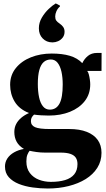

<svg xmlns="http://www.w3.org/2000/svg" viewBox="-20 -834 606 1099"><path d="M254 245Q210.5 245 167 239Q123.5 233 87.8 218.8Q52 204.5 30.2 180.2Q8.5 156 8.5 119Q8.5 93.5 22.2 72.8Q36 52 60.8 38Q85.5 24 117 18.5Q88.5 1.5 75.2 -22.8Q62 -47 62 -78.5Q62 -103.5 72.2 -123.5Q82.5 -143.5 101.2 -159.5Q120 -175.5 146 -187Q89.5 -209.5 63.8 -252.5Q38 -295.5 38 -348.5Q38 -404 70.5 -444.2Q103 -484.5 157 -506Q211 -527.5 276 -527.5Q337 -527.5 380.2 -514.5Q423.5 -501.5 451 -472.5Q462.5 -497 483.2 -514Q504 -531 535.5 -531H561.5L561 -428H479Q484.5 -422.5 488.2 -408.8Q492 -395 494.2 -379.2Q496.5 -363.5 496.5 -351Q496.5 -295.5 465.2 -255.5Q434 -215.5 380.2 -194Q326.5 -172.5 259.5 -172.5Q238.5 -172.5 214.8 -174Q191 -175.5 175 -178Q166.5 -170.5 161.8 -162Q157 -153.5 157 -140.5Q157 -116.5 180.8 -106Q204.5 -95.5 265.5 -95.5H376Q435.5 -95.5 476.8 -79.2Q518 -63 539.5 -32.8Q561 -2.5 561 40.5Q561 88.5 537 126.5Q513 164.5 470.8 190.8Q428.5 217 372.8 231Q317 245 254 245ZM271 207Q318 207 352.2 196.8Q386.5 186.5 405 163.8Q423.5 141 423.5 105Q423.5 83 413.8 68.5Q404 54 382.8 46.8Q361.5 39.5 328 39.5H239Q212.5 39.5 189.5 36.2Q166.5 33 149.5 29Q142.5 37.5 136.8 51.5Q131 65.5 131 90.5Q131 130.5 151 156.5Q171 182.5 203 194.8Q235 207 271 207ZM265 -206.5Q302 -206.5 320.5 -240.8Q339 -275 339 -350.5Q339 -391 331.8 -423.5Q324.5 -456 309.5 -474.8Q294.5 -493.5 271 -493.5Q247 -493.5 230.2 -478.8Q213.5 -464 205 -433Q196.5 -402 196.5 -353.5Q196.5 -311.5 203.5 -278Q210.5 -244.5 225.8 -225.5Q241 -206.5 265 -206.5ZM278.5 -591.5Q246.5 -591.5 224.5 -613.8Q202.5 -636 202.5 -672Q202.5 -704.5 219.5 -733.2Q236.5 -762 259.2 -783.2Q282 -804.5 298.5 -814H300L323 -802L323.5 -797.5Q310 -785.5 303 -769.8Q296 -754 296 -740Q296 -725.5 301.5 -717Q307 -708.5 322 -698.5Q334.5 -690 342 -679Q349.5 -668 349.5 -652.5Q349.5 -632.5 338.8 -618.8Q328 -605 312.5 -598.2Q297 -591.5 282 -591.5Z"/></svg>

Font: Merriweather 120pt ExtraBold
Style: Regular
Weight: 800
Version: Version 2.100